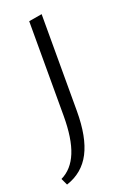

<svg xmlns="http://www.w3.org/2000/svg" viewBox="-139 -466 535 804"><g transform="rotate(-20 128.5 -64.5)"><path d="M99 13V-408L158 -418V13Q158 130 123 197.5Q88 265 14 289L0 259Q50 235 74.5 175Q99 115 99 13Z"/></g></svg>

Font: Ysabeau Office Light
Style: Regular
Weight: 300
Designer: Christian Thalmann (Catharsis Fonts)
Version: Version 2.001;gftools[0.9.30]; featfreeze: tnum,lnum,ss02